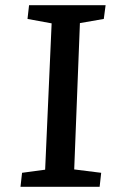

<svg xmlns="http://www.w3.org/2000/svg" viewBox="-20 -720 452 740"><path d="M179 -630 86 -647 92 -700H387L380 -647L288 -631L266 -67L370 -54L364 0H59L65 -54L154 -66Z"/></svg>

Font: Literata 7pt Medium
Style: Italic
Weight: 500
Italic angle: -2°
Designer: Latin by Veronika Burian and Jose Scaglione. Greek by Irene Vlachou. Cyrillic by Vera Evstafieva
Foundry: TypeTogether
Version: Version 3.002